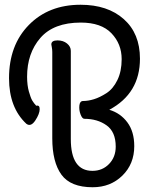

<svg xmlns="http://www.w3.org/2000/svg" viewBox="-20 -743 621 808"><path d="M200 -161V-524Q200 -535 198 -544.5Q196 -554 196 -556Q196 -573 222 -573Q246 -573 262 -560Q278 -547 278 -529V-158Q278 -24 369 -24Q411 -24 439 -53Q467 -82 467 -126Q467 -188 428.5 -215.5Q390 -243 335 -243Q326 -243 319 -261.5Q312 -280 314 -299Q316 -318 330 -318Q351 -318 375.5 -325.5Q400 -333 428 -351Q456 -369 474 -406Q492 -443 492 -494Q492 -558 449 -603Q406 -648 320 -648Q206 -648 150 -583.5Q94 -519 94 -420Q94 -402 96 -386Q98 -370 101.5 -358Q105 -346 108.5 -336Q112 -326 116 -319.5Q120 -313 123.5 -308.5Q127 -304 130 -301L132 -298Q147 -302 147 -284Q147 -264 128.5 -236Q110 -208 91 -222Q18 -290 18 -414Q18 -553 101.5 -638Q185 -723 319 -723Q433 -723 501 -662.5Q569 -602 569 -496Q569 -350 440 -281Q487 -267 516 -228Q545 -189 545 -128Q545 -53 495 -4Q445 45 370 45Q277 45 238.5 -8Q200 -61 200 -161Z"/></svg>

Font: Grand Hotel
Style: Regular
Weight: 400
Designer: Brian J. Bonislawsky & Jim Lyles for Astigmatic (AOETI)
Foundry: Astigmatic (AOETI)
Version: Version 001.000